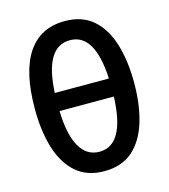

<svg xmlns="http://www.w3.org/2000/svg" viewBox="-110 -812 799 908"><g transform="rotate(-15 290.0 -358.0)"><path d="M532.7 -357.9Q532.7 -250 507.3 -167Q481.9 -84 428.5 -37.1Q375 9.8 290 9.8Q204.6 9.8 150.9 -37.8Q97.2 -85.4 72 -168.7Q46.9 -252 46.9 -358.9Q46.9 -540.5 108.9 -632.6Q170.9 -724.6 290.5 -724.6Q375 -724.6 428.5 -678Q481.9 -631.3 507.3 -548.8Q532.7 -466.3 532.7 -357.9ZM291 -630.9Q168 -630.9 157.7 -408.2H422.4Q411.6 -630.9 291 -630.9ZM290.5 -85Q415 -85 422.9 -319.8H157.2Q160.2 -205.1 194.1 -145Q228 -85 290.5 -85Z"/></g></svg>

Font: Open Sans Condensed SemiBold
Style: Regular
Weight: 600
Width: 3
Designer: Monotype Design Team
Foundry: Monotype Imaging Inc.
Version: Version 3.000; ttfautohint (v1.8.4)